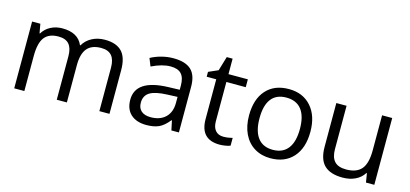

<svg xmlns="http://www.w3.org/2000/svg" viewBox="-59 -1068 3175 1486"><g transform="rotate(15 1528.5 -324.5)"><path d="M768.1 0V-348.1Q768.1 -412.1 740.7 -444.1Q713.4 -476.1 655.8 -476.1Q580.1 -476.1 543.9 -432.6Q507.8 -389.2 507.8 -298.8V0H426.8V-348.1Q426.8 -412.1 399.4 -444.1Q372.1 -476.1 314 -476.1Q237.8 -476.1 202.4 -430.4Q167 -384.8 167 -280.8V0H85.9V-535.2H151.9L165 -461.9H168.9Q191.9 -501 233.6 -522.9Q275.4 -544.9 327.1 -544.9Q452.6 -544.9 491.2 -454.1H495.1Q519 -496.1 564.5 -520.5Q609.9 -544.9 668 -544.9Q758.8 -544.9 804 -498.3Q849.1 -451.7 849.1 -349.1V0Z M1345.2 0 1329.1 -76.2H1325.2Q1285.2 -25.9 1245.4 -8.1Q1205.6 9.8 1146 9.8Q1066.4 9.8 1021.2 -31.2Q976.1 -72.3 976.1 -147.9Q976.1 -310.1 1235.4 -317.9L1326.2 -320.8V-354Q1326.2 -417 1299.1 -447Q1272 -477.1 1212.4 -477.1Q1145.5 -477.1 1061 -436L1036.1 -498Q1075.7 -519.5 1122.8 -531.7Q1169.9 -543.9 1217.3 -543.9Q1313 -543.9 1359.1 -501.5Q1405.3 -459 1405.3 -365.2V0ZM1162.1 -57.1Q1237.8 -57.1 1281 -98.6Q1324.2 -140.1 1324.2 -214.8V-263.2L1243.2 -259.8Q1146.5 -256.3 1103.8 -229.7Q1061 -203.1 1061 -147Q1061 -103 1087.6 -80.1Q1114.3 -57.1 1162.1 -57.1Z M1745.1 -57.1Q1766.6 -57.1 1786.6 -60.3Q1806.6 -63.5 1818.4 -66.9V-4.9Q1805.2 1.5 1779.5 5.6Q1753.9 9.8 1733.4 9.8Q1578.1 9.8 1578.1 -153.8V-472.2H1501.5V-511.2L1578.1 -544.9L1612.3 -659.2H1659.2V-535.2H1814.5V-472.2H1659.2V-157.2Q1659.2 -108.9 1682.1 -83Q1705.1 -57.1 1745.1 -57.1Z M2387.2 -268.1Q2387.2 -137.2 2321.3 -63.7Q2255.4 9.8 2139.2 9.8Q2067.4 9.8 2011.7 -23.9Q1956.1 -57.6 1925.8 -120.6Q1895.5 -183.6 1895.5 -268.1Q1895.5 -398.9 1960.9 -471.9Q2026.4 -544.9 2142.6 -544.9Q2254.9 -544.9 2321 -470.2Q2387.2 -395.5 2387.2 -268.1ZM1979.5 -268.1Q1979.5 -165.5 2020.5 -111.8Q2061.5 -58.1 2141.1 -58.1Q2220.7 -58.1 2262 -111.6Q2303.2 -165 2303.2 -268.1Q2303.2 -370.1 2262 -423.1Q2220.7 -476.1 2140.1 -476.1Q2060.5 -476.1 2020 -423.8Q1979.5 -371.6 1979.5 -268.1Z M2605.5 -535.2V-188Q2605.5 -122.6 2635.3 -90.3Q2665 -58.1 2728.5 -58.1Q2812.5 -58.1 2851.3 -104Q2890.1 -149.9 2890.1 -253.9V-535.2H2971.2V0H2904.3L2892.6 -71.8H2888.2Q2863.3 -32.2 2819.1 -11.2Q2774.9 9.8 2718.3 9.8Q2620.6 9.8 2572 -36.6Q2523.4 -83 2523.4 -185.1V-535.2Z"/></g></svg>

Font: Shl
Style: Regular
Weight: 400
Foundry: Saber Rastikerdar (saber.rastikerdar@gmail.com)
Version: Version 3.4.0